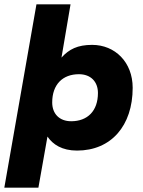

<svg xmlns="http://www.w3.org/2000/svg" viewBox="-41 -688 663 890"><path d="M316 10C474 10 574 -105 574 -281C574 -400 492 -480 386 -480C319 -480 279 -460 244 -421L286 -668H128L-21 182H137L179 -55C204 -18 247 10 316 10ZM289 -126C234 -126 201 -161 201 -213C201 -296 249 -344 325 -344C380 -344 413 -309 413 -257C413 -174 365 -126 289 -126Z"/></svg>

Font: Celebes ExtraBold
Style: Italic
Weight: 800
Italic angle: -10°
Designer: Anugrah Pasau
Foundry: Lafontype
Version: Version 1.000